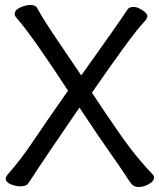

<svg xmlns="http://www.w3.org/2000/svg" viewBox="-20 -734 640 773"><path d="M539.1 19Q519 19 509 6.1Q499 -6.8 482.9 -32Q466.8 -57.1 424.8 -116.5Q382.8 -175.8 299.8 -300.8Q167 -106.9 141.1 -67.4Q115.2 -27.8 108.2 -17.3Q101.1 -6.8 93.5 4.6Q85.9 16.1 63 16.1Q42 16.1 22.5 7.6Q2.9 -1 2.9 -15.1Q2.9 -20 8.8 -28.8Q64.9 -92.8 111.1 -161.9Q157.2 -231 253.9 -369.1Q107.9 -592.3 48.8 -659.2Q39.1 -670.4 39.1 -676.8Q39.1 -693.8 61.5 -703.9Q84 -713.9 102.1 -713.9Q122.1 -713.9 128.9 -703.1Q153.8 -656.2 215.8 -565.2Q277.8 -474.1 307.1 -430.2Q452.1 -633.3 495.1 -698.2Q502 -706.1 518.1 -706.1Q533.2 -706.1 553.2 -693.1Q573.2 -680.2 573.2 -669.2Q573.2 -658.2 557.1 -642.1Q514.2 -598.1 350.1 -360.8Q460.9 -193.8 503.9 -137.9Q546.9 -82 594.2 -32.2Q600.1 -26.4 600.1 -19Q600.1 -3.9 578.6 7.6Q557.1 19 539.1 19Z"/></svg>

Font: LXGW WenKai Screen R
Style: Regular
Weight: 400
Designer: Fontworks Inc.
Version: Version 1.235;May 31, 2022